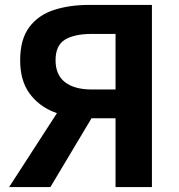

<svg xmlns="http://www.w3.org/2000/svg" viewBox="-20 -761 729 781"><path d="M450 0V-280H333Q259 -281 197.5 -306Q136 -331 99 -382.5Q62 -434 62 -516Q62 -601 99 -650.5Q136 -700 199.5 -720.5Q263 -741 341 -741H598V0ZM354 -397H450V-623H354Q282 -623 244 -599.5Q206 -576 206 -516Q206 -457 244 -427Q282 -397 354 -397ZM17 0 272 -394 375 -318 185 0Z"/></svg>

Font: Farlight84_Sys_V01
Style: Bold
Weight: 700
Designer: Monotype Design Team, Nadine Chahine and Nizar Qandah
Foundry: Monotype Imaging Inc.
Version: Version 2.004;October 31, 2024;FontCreator 14.0.0.2814 64-bi